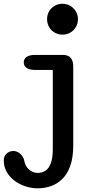

<svg xmlns="http://www.w3.org/2000/svg" viewBox="-82 -774 498 1042"><path d="M257 -586Q234 -586 214.8 -597Q195.5 -608 184.5 -627.2Q173.5 -646.5 173.5 -670Q173.5 -693.5 184.5 -712.5Q195.5 -731.5 214.8 -742.5Q234 -753.5 257 -753.5Q280.5 -753.5 299.5 -742.2Q318.5 -731 329.8 -712Q341 -693 341 -670Q341 -646.5 329.8 -627.2Q318.5 -608 299.5 -597Q280.5 -586 257 -586ZM-61.5 96.5Q-61.5 73 -45.8 59.2Q-30 45.5 -10 45.5Q7.5 45.5 22.8 56.5Q38 67.5 47.5 89.5Q54 128.5 76 146.5Q98 164.5 123 164.5Q146 164.5 164.2 152.8Q182.5 141 193.5 112.8Q204.5 84.5 204.5 35V-394.5H107.5Q79 -394.5 63 -405Q47 -415.5 47 -435.5Q47 -455 63 -465.5Q79 -476 107.5 -476H259.5Q315.5 -476 315.5 -413V14Q315.5 81.5 299.2 126.5Q283 171.5 255.2 198.2Q227.5 225 193.2 236.5Q159 248 122.5 248Q89.5 248 56.8 237.5Q24 227 -2.8 207Q-29.5 187 -45.5 159.2Q-61.5 131.5 -61.5 96.5Z"/></svg>

Font: Sono Medium
Style: Regular
Weight: 500
Designer: Tyler Finck
Foundry: Tyler Finck
Version: Version 2.112